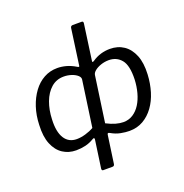

<svg xmlns="http://www.w3.org/2000/svg" viewBox="-156 -882 1138 1186"><g transform="rotate(-20 413.0 -288.5)"><path d="M321 165Q311 165 312 152L338 -31Q339 -38 335.5 -40Q332 -42 324 -37Q298 -21 268.5 -14Q239 -7 207 -7Q158 -7 120 -32Q82 -57 61.5 -107Q41 -157 45 -233Q47 -295 64.5 -348Q82 -401 111.5 -441Q141 -481 181 -503Q221 -525 269 -525Q297 -525 327 -517Q357 -509 390 -489Q401 -482 402 -491L435 -728Q437 -742 451 -742H509Q521 -742 519 -728L486 -491Q485 -486 488.5 -485.5Q492 -485 498 -489Q526 -508 555 -516.5Q584 -525 615 -525Q667 -525 705.5 -499Q744 -473 764.5 -422.5Q785 -372 781 -297Q778 -238 762 -185.5Q746 -133 717 -93Q688 -53 648 -30Q608 -7 557 -7Q532 -7 500.5 -13Q469 -19 438 -37Q431 -41 427 -40Q423 -39 422 -31L396 152Q394 165 382 165ZM234 -71Q261 -71 292 -80Q323 -89 347 -103L390 -406Q392 -420 377.5 -433Q363 -446 339 -454Q315 -462 289 -462Q240 -462 205.5 -431.5Q171 -401 152 -350Q133 -299 131 -237Q127 -157 154 -114Q181 -71 234 -71ZM541 -71Q576 -71 604 -89Q632 -107 651.5 -138Q671 -169 682 -209.5Q693 -250 695 -295Q698 -387 667 -424.5Q636 -462 585 -462Q558 -462 533 -453.5Q508 -445 492 -432Q476 -419 474 -405L431 -103Q464 -86 491 -78.5Q518 -71 541 -71Z"/></g></svg>

Font: Libre Franklin
Style: Italic
Weight: 400
Italic angle: -8°
Designer: Pablo Impallari, Rodrigo Fuenzalida, Nhung Nguyen
Foundry: Impallari Type
Version: Version 3.000